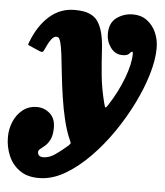

<svg xmlns="http://www.w3.org/2000/svg" viewBox="-129 -594 784 912"><g transform="rotate(5 263.0 -138.5)"><path d="M434.5 -348Q399.5 -348 378 -378Q356.5 -408 357 -444Q357.5 -496.5 391.8 -520.8Q426 -545 469 -545Q507.5 -545 535.5 -524.2Q563.5 -503.5 578.8 -469.5Q594 -435.5 594 -395Q594 -339.5 573.5 -270.2Q553 -201 517 -128Q481 -55 433.5 14Q386 83 331.2 138.8Q276.5 194.5 219.2 229Q162 263.5 106.5 267.5Q43 272 3.2 246Q-36.5 220 -55 176.5Q-73.5 133 -73 86Q-73 48 -58.2 13Q-43.5 -22 -15.2 -44.5Q13 -67 52.5 -67Q88 -67 114.8 -43Q141.5 -19 140.5 27Q140 61 130 80.8Q120 100.5 107.5 111.5Q95 122.5 85.5 129.5Q76 136.5 76 145Q75.5 168 103.5 168Q131 168 161 146.8Q191 125.5 217.5 102Q225 94.5 226.2 92.2Q227.5 90 223 79.5Q203.5 37 190.8 -16.2Q178 -69.5 169.8 -125.5Q161.5 -181.5 156 -233.2Q150.5 -285 145.8 -324.8Q141 -364.5 135 -385Q132.5 -393 128.8 -400.2Q125 -407.5 113.5 -407.5Q102.5 -407.5 90.2 -391Q78 -374.5 61.5 -337.5Q58.5 -330.5 53.8 -330Q49 -329.5 41.5 -332.5L-8 -354Q-17 -357 -15.2 -361.2Q-13.5 -365.5 -10.5 -374Q19.5 -451.5 71 -496.8Q122.5 -542 190.5 -542Q236.5 -542 262.8 -530.2Q289 -518.5 302.5 -497.5Q316 -476.5 324 -447.5Q333.5 -412 336.2 -360Q339 -308 345 -245Q351 -182 369 -112Q373.5 -94 376.5 -93.2Q379.5 -92.5 388.5 -106.5Q431 -172 457.2 -241Q483.5 -310 483.5 -359Q483.5 -368 480 -368Q475 -368 471.5 -363Q468 -358 460.2 -353Q452.5 -348 434.5 -348Z"/></g></svg>

Font: Besley* Narrow Fatface
Style: Italic
Weight: 900
Width: 4
Italic angle: -13°
Designer: Owen Earl
Foundry: indestructible type*
Version: Version 3.000; ttfautohint (v1.8.3)